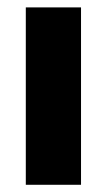

<svg xmlns="http://www.w3.org/2000/svg" viewBox="-20 -512 296 532"><path d="M204.5 0H51.5V-491.5H204.5Z"/></svg>

Font: Anek Kannada
Style: Bold
Weight: 700
Version: Version 1.003